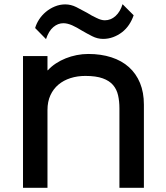

<svg xmlns="http://www.w3.org/2000/svg" viewBox="-20 -898 793 918"><path d="M619 -825Q611 -801 597 -780Q583 -759 563.5 -744Q544 -729 521 -720.5Q498 -712 473 -712Q446 -712 420.5 -725Q395 -738 371 -752Q360 -759 348 -765.5Q336 -772 325 -777Q302 -787 283 -787Q257 -787 235 -768.5Q213 -750 200 -711L148 -764Q154 -785 167 -805Q180 -825 199 -841Q218 -857 242 -867Q266 -877 292 -877Q319 -877 345 -864Q371 -851 396 -837Q407 -830 419 -823.5Q431 -817 442 -812Q464 -801 481 -801Q510 -801 532.5 -821.5Q555 -842 566 -878ZM668 -398V0H551V-380Q551 -414 544.5 -442.5Q538 -471 520.5 -491.5Q503 -512 471 -523.5Q439 -535 388 -535Q350 -535 317 -524.5Q284 -514 259.5 -493.5Q235 -473 221 -442.5Q207 -412 207 -372V0H90V-630H207V-562H209Q225 -580 247 -594.5Q269 -609 294 -619Q319 -629 346.5 -634.5Q374 -640 402 -640Q463 -640 512.5 -624Q562 -608 596.5 -577Q631 -546 649.5 -501Q668 -456 668 -398Z"/></svg>

Font: TypoPRO Sinkin Sans
Style: 500 Medium
Weight: 500
Designer: Keith Bates
Foundry: K-Type
Version: Sinkin Sans (version 1.0)  by Keith Bates   •   © 2014   www